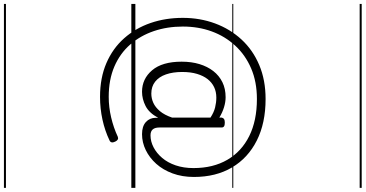

<svg xmlns="http://www.w3.org/2000/svg" viewBox="-450 -730 1812 951"><g transform="rotate(90 455.5 -255.0)"><path d="M286 -249Q286 -298 298 -337.5Q310 -377 332.5 -406Q355 -435 387.5 -451Q420 -467 462 -467Q486 -467 512 -459Q538 -451 563 -436V-448Q565 -456 570.5 -459.5Q576 -463 588 -463Q601 -463 606.5 -459Q612 -455 612 -447V-139Q612 -117 621.5 -106Q631 -95 651 -95Q681 -95 710 -110Q739 -125 762.5 -152.5Q786 -180 799.5 -219.5Q813 -259 813 -308Q813 -405 772 -475.5Q731 -546 654.5 -584Q578 -622 471 -622Q386 -622 319.5 -593.5Q253 -565 206.5 -514.5Q160 -464 136 -398Q112 -332 112 -255Q112 -178 134.5 -111.5Q157 -45 201 5.5Q245 56 310 84Q375 112 460 112Q511 112 562 100Q613 88 658 67Q673 61 682 80Q692 101 676 108Q628 131 573 143Q518 155 460 155Q366 155 293 123.5Q220 92 170 35.5Q120 -21 94.5 -95Q69 -169 69 -255Q69 -340 96.5 -414.5Q124 -489 176 -545.5Q228 -602 302.5 -633.5Q377 -665 471 -665Q590 -665 676.5 -621.5Q763 -578 810 -498.5Q857 -419 857 -310Q857 -252 839.5 -204.5Q822 -157 792 -123.5Q762 -90 724 -71.5Q686 -53 645 -53Q606 -53 585 -72Q564 -91 564 -121Q564 -124 564 -127Q564 -130 564 -133Q540 -88 505.5 -70.5Q471 -53 435 -53Q371 -53 328.5 -103Q286 -153 286 -249ZM337 -252Q337 -206 349 -171.5Q361 -137 385 -118Q409 -99 444 -99Q468 -99 490 -109Q512 -119 531 -141.5Q550 -164 563 -202V-392Q537 -409 512.5 -415Q488 -421 464 -421Q435 -421 412 -410Q389 -399 372.5 -378Q356 -357 346.5 -325.5Q337 -294 337 -252ZM0 621H911V631H0ZM0 -20H911V0H0ZM0 -505H911V-500H0ZM0 -1141H911V-1131H0Z"/></g></svg>

Font: Playwrite BR Guides
Style: Regular
Weight: 400
Designer: Veronika Burian, José Scaglione
Foundry: TypeTogether
Version: Version 1.003